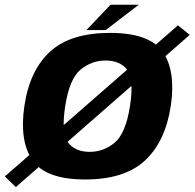

<svg xmlns="http://www.w3.org/2000/svg" viewBox="-75 -735 802 791"><path d="M-55.1 -8.1 -9.8 35.8 706.6 -591.3 658.1 -630.6ZM276 4.4Q438.2 4.4 522.3 -73.7Q606.4 -151.9 628.6 -298.7Q650 -443.3 595.5 -521.4Q540.9 -599.5 378.7 -599.5Q215.9 -599.5 131.6 -522.6Q47.3 -445.7 25.5 -298.7Q4.1 -154.2 58.7 -74.9Q113.2 4.4 276 4.4ZM293.9 -109.4Q235.8 -109.4 206.1 -147Q176.5 -184.7 193.6 -298Q211.2 -410.4 256.6 -448Q302.1 -485.7 360.2 -485.7Q418.7 -485.7 448.3 -448.4Q477.8 -411 460.5 -298Q443 -185.3 397.5 -147.4Q352.1 -109.4 293.9 -109.4ZM281.1 -611.1H360.5L496.7 -715.5H380.3Z"/></svg>

Font: Anybody Thin
Style: Italic
Weight: 100
Italic angle: -10°
Designer: Tyler Finck
Foundry: Etcetera Type Company
Version: Version 1.114;gftools[0.9.25]